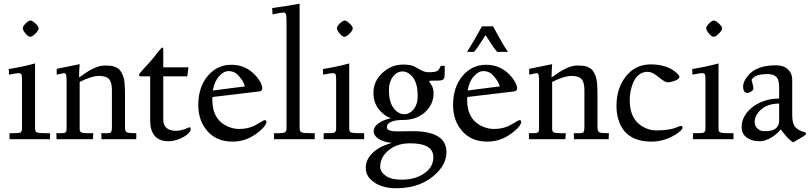

<svg xmlns="http://www.w3.org/2000/svg" viewBox="-20 -746 4348 1029"><path d="M27.1 -376Q101.3 -387.9 168 -406V-59.1Q168 -40 176.8 -36.6Q188.2 -32 230 -32H248V0H31V-32H40Q85.7 -32 90.3 -36.1Q97.9 -43.2 97.9 -54.9V-322Q97.9 -341.1 94.7 -347.5Q91.6 -354 80.3 -354Q69.1 -354 28.1 -345.9ZM142.1 -548.8Q131.6 -548.8 116.8 -566.3Q102.1 -583.7 102.1 -594.7Q102.1 -605.7 117.9 -620.8Q133.8 -636 143.4 -636Q153.1 -636 170 -620.1Q187 -604.2 187 -593.6Q187 -583 169.8 -565.9Q152.6 -548.8 142.1 -548.8Z M407 -306.9V-55.7Q407 -43.2 412.4 -39.1Q417.7 -34.9 421.4 -34.4Q425 -33.9 432.1 -33.2Q441.2 -32 466.8 -32H480L477.8 0H283L282 -32Q294.4 -32 303.5 -32Q312.5 -32 318 -32.8Q323.5 -33.7 326 -34.2Q328.6 -34.7 331.2 -37.1Q333.7 -39.6 334.6 -41Q335.4 -42.5 336.2 -47.2Q336.9 -52 336.9 -55.2V-304Q336.9 -335.9 334.4 -345Q331.8 -354 321.8 -354Q319.1 -354 283.9 -345.9V-377L407 -402.1Q403.8 -363.3 403.8 -331.1Q407.2 -332.5 417.6 -340.2Q428 -347.9 441.3 -356.7Q454.6 -365.5 471.4 -374.5Q510.5 -395 542.5 -395Q574.5 -395 589.7 -389.9Q605 -384.8 614.9 -377.3Q624.8 -369.9 631.7 -356.1Q638.7 -342.3 642.2 -330.9Q645.8 -319.6 647.7 -300Q649.9 -275.4 649.9 -233.9V-62Q649.9 -40.8 661 -36.4Q672.1 -32 710.9 -32L710 0H523.9L522.9 -32H545.9Q572 -32 575 -37.4Q579.8 -46.4 579.8 -62V-262.9Q579.8 -304.7 564.6 -321.9Q549.3 -339.1 510.4 -339.1Q471.4 -339.1 407 -306.9Z M736.8 -336.9Q724.9 -336.9 724.9 -345Q724.9 -350.3 750.5 -377.9Q776.1 -405.5 784.7 -415.2Q793.2 -424.8 809.8 -445.8Q845.2 -491 848.9 -491Q855 -491 855 -483.9V-385H990L983.9 -336.9H855V-104Q855 -59.1 897.7 -47.9Q908.9 -44.9 924.2 -44.9Q939.5 -44.9 956.4 -49.7Q973.4 -54.4 983.6 -59.2Q993.9 -64 994.9 -64Q1002 -64 1002 -52.4Q1002 -40.8 983.3 -25.4Q964.6 -10 936.3 0.5Q908 11 882.4 11Q856.9 11 837.6 2.7Q818.4 -5.6 807.1 -20.5Q784.9 -50 784.9 -95.9V-336.9Z M1118.9 -226.1 1117.9 -211.9Q1117.9 -100.3 1207.3 -65.4Q1234.1 -54.9 1261 -54.9Q1287.8 -54.9 1308.1 -59.8Q1328.4 -64.7 1342.2 -71.7Q1356 -78.6 1366.9 -85.4Q1394 -102.1 1398.7 -102.1Q1407.7 -102.1 1407.7 -93Q1407.7 -84 1399.4 -72Q1391.1 -60.1 1374.5 -45.5Q1357.9 -31 1336.7 -18.1Q1286.4 12.9 1225.8 12.9Q1143.6 12.9 1094.5 -40Q1042.7 -96.4 1042.7 -183.1Q1042.7 -279.5 1094 -339.8Q1144.3 -398.9 1219.7 -398.9Q1304.2 -398.9 1358.4 -331.1Q1385.7 -296.9 1385.7 -271Q1385.7 -263.9 1380 -260Q1374.3 -256.1 1369.9 -256.1ZM1120.8 -261 1292.7 -283Q1286.4 -305.2 1272.2 -323.6Q1258.1 -342 1250.2 -348.9Q1231.4 -365 1205.1 -365Q1178.7 -365 1153.8 -337Q1128.9 -309.1 1120.8 -261Z M1438.7 -702.9Q1523.9 -714.6 1585.7 -726.1V-59.1Q1585.7 -41 1597.2 -36.5Q1608.6 -32 1649.7 -32H1666.7V0H1448.7V-32H1470.7Q1497.3 -32 1506.5 -36.7Q1515.6 -41.5 1515.6 -59.1V-628.9Q1515.6 -660.9 1512.6 -669.9Q1509.5 -679 1499.5 -679Q1489.5 -679 1440.7 -668.9Z M1710.7 -376Q1784.9 -387.9 1851.6 -406V-59.1Q1851.6 -40 1860.4 -36.6Q1871.8 -32 1913.6 -32H1931.6V0H1714.6V-32H1723.6Q1769.3 -32 1773.9 -36.1Q1781.5 -43.2 1781.5 -54.9V-322Q1781.5 -341.1 1778.3 -347.5Q1775.1 -354 1763.9 -354Q1752.7 -354 1711.7 -345.9ZM1825.7 -548.8Q1815.2 -548.8 1800.4 -566.3Q1785.6 -583.7 1785.6 -594.7Q1785.6 -605.7 1801.5 -620.8Q1817.4 -636 1827 -636Q1836.7 -636 1853.6 -620.1Q1870.6 -604.2 1870.6 -593.6Q1870.6 -583 1853.4 -565.9Q1836.2 -548.8 1825.7 -548.8Z M2122.6 -42 2190.4 -43Q2372.6 -43 2372.6 69.1Q2372.6 127.9 2324 178Q2241.5 262.9 2103.5 262.9Q2014.6 262.9 1966.1 215.3Q1940.4 190.2 1940.4 153.1Q1940.4 98.6 1995.1 58.3Q2015.1 43.5 2039.8 33.7Q2063.7 24.2 2079.6 20Q2008.8 11.2 1988 -22.9Q1982.4 -31.7 1982.4 -42.1Q1982.4 -52.5 1987.5 -62.3Q1992.7 -72 2000.9 -78.9Q2009 -85.7 2019 -91.7Q2029.1 -97.7 2038.8 -101.6Q2059.1 -109.1 2075.4 -113Q2047.6 -119.9 2018.8 -150.4Q1981.4 -189.2 1981.4 -249Q1981.4 -310.8 2029.5 -355.3Q2077.6 -399.9 2139.4 -399.9Q2182.1 -399.9 2200.9 -389.6Q2219.7 -379.4 2229.7 -373.5Q2254.2 -358.9 2275.6 -358.9Q2297.1 -358.9 2306 -360.5Q2314.9 -362.1 2319.9 -364.3Q2325 -366.5 2329 -370.5Q2333 -374.5 2334.6 -377.4Q2336.2 -380.4 2338.6 -385.5Q2341.1 -390.6 2342.5 -393.1H2363.5V-367.9Q2363.5 -333.5 2360.7 -328.5Q2357.9 -323.5 2355.3 -320.4Q2352.8 -317.4 2347.9 -316.4Q2337.9 -314 2323.5 -314H2307.4Q2280.5 -314 2280.5 -311.4Q2280.5 -308.8 2284.1 -303.3Q2287.6 -297.9 2292 -291.3Q2303.5 -273.9 2303.5 -244.3Q2303.5 -214.6 2291.4 -189.5Q2279.3 -164.3 2258.3 -145Q2212.2 -103 2139.4 -103Q2099.9 -103 2076.7 -93.3Q2053.5 -83.5 2053.5 -66.9Q2053.5 -51.8 2067.1 -47.4Q2071 -46.1 2073.9 -45.2Q2076.7 -44.2 2081.8 -43.6Q2086.9 -43 2090.1 -42.5Q2095.7 -42 2105.7 -42ZM2017.6 147.5Q2017.6 174.3 2046.5 195.7Q2075.4 217 2133.5 217Q2214.1 217 2265.9 173.8Q2302.5 142.8 2302.5 95.9Q2302.5 22 2177.5 22Q2106.4 22 2060.8 61Q2017.6 97.9 2017.6 147.5ZM2091.1 -164.6Q2115.7 -134 2147.5 -134Q2175.5 -134 2196.5 -159.7Q2218.5 -187.3 2218.5 -227.9Q2218.5 -268.6 2211.4 -292.7Q2204.3 -316.9 2192.6 -332Q2168 -363 2137.3 -363Q2106.7 -363 2085.6 -334.8Q2064.5 -306.6 2064.5 -266.7Q2064.5 -226.8 2071.8 -203Q2079.1 -179.2 2091.1 -164.6Z M2483.2 -468Q2511 -511 2563.2 -605H2622.3Q2626.7 -597.2 2637.9 -576.7Q2649.2 -556.2 2654.7 -546.1Q2660.2 -536.1 2669.4 -520.3Q2685.8 -491.5 2702.4 -468H2644.3Q2629.4 -484.6 2609.1 -516.6Q2588.9 -548.6 2582.3 -558.1Q2575.2 -547.6 2563 -527.8Q2535.9 -485.1 2521.2 -468ZM2484.4 -226.1 2483.4 -211.9Q2483.4 -100.3 2572.8 -65.4Q2599.6 -54.9 2626.5 -54.9Q2653.3 -54.9 2673.6 -59.8Q2693.8 -64.7 2707.6 -71.7Q2721.4 -78.6 2732.4 -85.4Q2759.5 -102.1 2764.2 -102.1Q2773.2 -102.1 2773.2 -93Q2773.2 -84 2764.9 -72Q2756.6 -60.1 2740 -45.5Q2723.4 -31 2702.1 -18.1Q2651.9 12.9 2591.3 12.9Q2509 12.9 2460 -40Q2408.2 -96.4 2408.2 -183.1Q2408.2 -279.5 2459.5 -339.8Q2509.8 -398.9 2585.2 -398.9Q2669.7 -398.9 2723.9 -331.1Q2751.2 -296.9 2751.2 -271Q2751.2 -263.9 2745.5 -260Q2739.7 -256.1 2735.4 -256.1ZM2486.3 -261 2658.2 -283Q2651.9 -305.2 2637.7 -323.6Q2623.5 -342 2615.7 -348.9Q2596.9 -365 2570.6 -365Q2544.2 -365 2519.3 -337Q2494.4 -309.1 2486.3 -261Z M2939.2 -306.9V-55.7Q2939.2 -43.2 2944.6 -39.1Q2950 -34.9 2953.6 -34.4Q2957.3 -33.9 2964.4 -33.2Q2973.4 -32 2999 -32H3012.2L3010 0H2815.2L2814.2 -32Q2826.7 -32 2835.7 -32Q2844.7 -32 2850.2 -32.8Q2855.7 -33.7 2858.3 -34.2Q2860.8 -34.7 2863.4 -37.1Q2866 -39.6 2866.8 -41Q2867.7 -42.5 2868.4 -47.2Q2869.1 -52 2869.1 -55.2V-304Q2869.1 -335.9 2866.6 -345Q2864 -354 2854 -354Q2851.3 -354 2816.2 -345.9V-377L2939.2 -402.1Q2936 -363.3 2936 -331.1Q2939.5 -332.5 2949.8 -340.2Q2960.2 -347.9 2973.5 -356.7Q2986.8 -365.5 3003.7 -374.5Q3042.7 -395 3074.7 -395Q3106.7 -395 3121.9 -389.9Q3137.2 -384.8 3147.1 -377.3Q3157 -369.9 3163.9 -356.1Q3170.9 -342.3 3174.4 -330.9Q3178 -319.6 3179.9 -300Q3182.1 -275.4 3182.1 -233.9V-62Q3182.1 -40.8 3193.2 -36.4Q3204.3 -32 3243.2 -32L3242.2 0H3056.2L3055.2 -32H3078.1Q3104.2 -32 3107.2 -37.4Q3112.1 -46.4 3112.1 -62V-262.9Q3112.1 -304.7 3096.8 -321.9Q3081.5 -339.1 3042.6 -339.1Q3003.7 -339.1 2939.2 -306.9Z M3350.8 -355Q3397.7 -400.9 3468 -400.9Q3558.6 -400.9 3610.1 -351.6Q3621.1 -341.1 3621.1 -334.4Q3621.1 -327.6 3612.8 -321.5Q3604.5 -315.4 3593.5 -312Q3570.3 -304.9 3560.8 -304.9Q3551.3 -304.9 3540.8 -310.7Q3530.3 -316.4 3519.9 -324.7Q3509.5 -333 3498.8 -341.3Q3472.7 -361.1 3450.4 -361.1Q3428.2 -361.1 3411 -350.1Q3393.8 -339.1 3383.5 -322.5Q3373.3 -305.9 3366.5 -284.2Q3355 -247.1 3355 -209Q3355 -170.9 3364.4 -142.8Q3373.8 -114.7 3388.7 -97.3Q3403.6 -79.8 3423.3 -68.1Q3458.7 -47.1 3495.5 -47.1Q3532.2 -47.1 3557.3 -50.9Q3582.3 -54.7 3594.4 -59.1Q3606.4 -63.5 3616.2 -67.3Q3626 -71 3630.1 -71Q3637.9 -71 3637.9 -62.5Q3637.9 -54 3623.4 -41.4Q3608.9 -28.8 3586.4 -16.6Q3531.2 12.9 3471.9 12.9Q3331.3 12.9 3295.2 -102.5Q3283.9 -138.2 3283.9 -176.4Q3283.9 -214.6 3291.3 -246.1Q3298.6 -277.6 3314 -305.7Q3329.3 -333.7 3350.8 -355Z M3689.9 -376Q3764.2 -387.9 3830.8 -406V-59.1Q3830.8 -40 3839.6 -36.6Q3851.1 -32 3892.8 -32H3910.9V0H3693.8V-32H3702.9Q3748.5 -32 3753.2 -36.1Q3760.7 -43.2 3760.7 -54.9V-322Q3760.7 -341.1 3757.6 -347.5Q3754.4 -354 3743.2 -354Q3731.9 -354 3690.9 -345.9ZM3804.9 -548.8Q3794.4 -548.8 3779.7 -566.3Q3764.9 -583.7 3764.9 -594.7Q3764.9 -605.7 3780.8 -620.8Q3796.6 -636 3806.3 -636Q3815.9 -636 3832.9 -620.1Q3849.9 -604.2 3849.9 -593.6Q3849.9 -583 3832.6 -565.9Q3815.4 -548.8 3804.9 -548.8Z M3985.8 -248Q3962.6 -248 3962.6 -283.9Q3962.6 -307.1 3986.1 -337.4Q4031.2 -396 4137.7 -396Q4198.2 -396 4218.8 -352.1Q4225.8 -336.7 4225.8 -315.9V-128.9Q4225.8 -83.5 4242.7 -64.5Q4258.5 -46.9 4290.8 -38.1Q4299.8 -35.6 4299.8 -29.8Q4299.8 -23.9 4287.1 -16.1Q4233.4 16.4 4230.7 17.1Q4208.5 1.5 4198.2 -10.5Q4185.5 -24.9 4163.8 -53Q4143.8 -25.9 4111.2 -7.4Q4078.6 11 4054.3 11Q4030 11 4014.4 6.6Q3998.8 2.2 3985.1 -6.6Q3954.8 -26.1 3954.8 -65.8Q3954.8 -105.5 3981.2 -140.6Q4007.6 -175.8 4054.1 -196.9Q4100.6 -218 4155.8 -218V-278.1Q4155.8 -321 4138.7 -335.4Q4122.6 -349.1 4095.8 -349.1Q4069.1 -349.1 4053.5 -345.9Q4037.8 -342.8 4029.8 -338.1Q4012.7 -328.4 4007.8 -318.1Q4009.3 -311.5 4012 -301.8Q4017.8 -280.8 4017.8 -272Q4017.8 -263.2 4006 -255.6Q3994.1 -248 3985.8 -248ZM4024.7 -91.3Q4024.7 -71.5 4039.2 -57.3Q4053.7 -43 4077.6 -43Q4101.6 -43 4114.6 -46.6Q4127.7 -50.3 4135.3 -55.9Q4142.8 -61.5 4147.7 -69.3Q4155.8 -81.8 4155.8 -97.9V-190.9Q4095.2 -190.9 4058.8 -158.9Q4024.7 -128.9 4024.7 -91.3Z"/></svg>

Font: Linden Hill
Style: Regular
Weight: 400
Version: Version 1.202